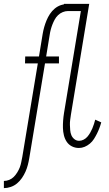

<svg xmlns="http://www.w3.org/2000/svg" viewBox="-44 -755 564 990"><path d="M-24 215V178Q-10 178 3.5 172.5Q17 167 27 157Q37 147 45 134Q53 121 58 108Q63 95 65.5 81.5Q68 68 71 54L151 -428H85L86 -464H157L176 -580Q179 -598 184 -615.5Q189 -633 196 -650Q203 -667 213.5 -683Q224 -699 238.5 -711Q253 -723 271 -729Q289 -735 307 -735H354L353 -698H306Q293 -698 279.5 -692.5Q266 -687 255.5 -677Q245 -667 238 -654Q231 -641 226 -628Q221 -615 217.5 -601.5Q214 -588 212 -574L194 -464H260V-428H188L107 60Q104 78 99.5 95.5Q95 113 87.5 130Q80 147 69 163Q58 179 43.5 191Q29 203 11 209Q-7 215 -24 215ZM363 8Q343 8 326.5 -0.5Q310 -9 300 -24Q290 -39 285.5 -57.5Q281 -76 280.5 -95Q280 -114 281.5 -133.5Q283 -153 286 -172L373 -698H285L286 -735H416L322 -166Q320 -152 318 -138Q316 -124 316.5 -110.5Q317 -97 318 -83.5Q319 -70 324 -58Q329 -46 339.5 -37.5Q350 -29 364 -29Q376 -29 387.5 -35Q399 -41 407 -50.5Q415 -60 421 -70.5Q427 -81 432 -92.5Q437 -104 440.5 -115.5Q444 -127 447 -138L478 -124Q474 -109 468.5 -94.5Q463 -80 456 -66Q449 -52 440.5 -38.5Q432 -25 419.5 -14.5Q407 -4 392.5 2Q378 8 363 8Z"/></svg>

Font: Iosevka Curly Slab Extralight
Style: Italic
Weight: 200
Italic angle: -9°
Monospace: yes
Designer: Belleve Invis
Foundry: Belleve Invis
Version: Version 22.1.2; ttfautohint (v1.8.4)